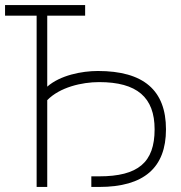

<svg xmlns="http://www.w3.org/2000/svg" viewBox="-20 -740 717 760"><path d="M125 -678V0H167V-343.5C216.5 -394.5 303.5 -415 372.5 -415C522 -415 592 -355 592 -228C592 -97 526.5 -42 372.5 -42H341.5V0H372.5C549.5 0 637 -76 637 -228C637 -383 548 -459 367.5 -459C303.5 -459 218 -442 167 -397V-678H317V-720H0V-678Z"/></svg>

Font: Vela Sans ExtLt
Style: Regular
Weight: 200
Designer: Principal design: Mikhail Sharanda - project Manrope.
Design modification: Ravid Balaliev
Foundry: Mikhail Sharanda
Version: Version 1.001